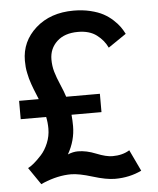

<svg xmlns="http://www.w3.org/2000/svg" viewBox="-54 -792 699 851"><g transform="rotate(-5 296.0 -366.5)"><path d="M29.8 -286.6V-368.2H117.2Q115.2 -373 108.2 -390.6Q101.1 -408.2 98.4 -414.8Q95.7 -421.4 90.1 -437.3Q84.5 -453.1 82 -462.9Q79.6 -472.7 76.4 -487.1Q73.2 -501.5 72 -515.1Q70.8 -528.8 70.8 -543Q70.8 -628.9 136.2 -687.3Q201.7 -745.6 305.2 -745.6Q345.2 -745.6 379.4 -737.3Q413.6 -729 436.5 -716.6Q459.5 -704.1 478.3 -686.8Q497.1 -669.4 507.6 -654.5Q518.1 -639.6 526.4 -623L446.3 -568.4Q430.7 -602.1 398.9 -626Q367.2 -649.9 315.9 -649.9Q256.3 -649.9 222.4 -618.2Q188.5 -586.4 188.5 -538.1Q188.5 -509.3 196 -483.2Q203.6 -457 218 -423.8Q232.4 -390.6 239.3 -368.2H389.2V-286.6H255.9Q258.3 -261.2 258.3 -235.8Q258.3 -171.9 224.6 -112.8Q248 -122.6 270 -122.6Q307.6 -122.6 350.3 -105.2Q393.1 -87.9 421.4 -87.9Q465.8 -87.9 497.1 -107.4L542 -12.7Q488.3 13.2 423.8 13.2Q384.8 13.2 325 -5.4Q265.1 -23.9 230.5 -23.9Q171.9 -23.9 107.4 2.9Q98.6 7.3 95.7 8.3L43.5 -67.9Q54.7 -73.2 70.1 -85.9Q85.4 -98.6 104.2 -119.1Q123 -139.6 135.7 -170.4Q148.4 -201.2 148.4 -234.4Q148.4 -261.2 143.1 -286.6Z"/></g></svg>

Font: Epilogue SemiBold
Style: Regular
Weight: 600
Designer: Tyler Finck
Foundry: Etcetera Type Co
Version: Version 2.112